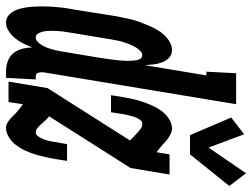

<svg xmlns="http://www.w3.org/2000/svg" viewBox="-142 -690 815 620"><g transform="rotate(90 265.0 -379.5)"><path d="M391 -586 334 -719 388 -761 431 -646 514 -767 555 -713 453 -586ZM28 8Q11 8 0.5 -3.5Q-10 -15 -15 -29.5Q-20 -44 -22 -60Q-24 -76 -24.5 -92Q-25 -108 -24.5 -124.5Q-24 -141 -22.5 -157.5Q-21 -174 -18.5 -190Q-16 -206 -13 -222L6 -342Q9 -356 11.5 -370Q14 -384 17.5 -397.5Q21 -411 26 -424.5Q31 -438 36.5 -451Q42 -464 49 -477Q56 -490 66.5 -501.5Q77 -513 90 -520.5Q103 -528 116 -528Q131 -528 141 -518.5Q151 -509 156 -495.5Q161 -482 162.5 -468Q164 -454 165 -440L198 -639H186L191 -735H291L188 -113Q187 -104 189.5 -96Q192 -88 201 -88H211L206 8H185Q168 8 152.5 2.5Q137 -3 127 -15Q117 -27 112.5 -43Q108 -59 108 -76Q102 -62 95 -48Q88 -34 78.5 -22Q69 -10 55.5 -1Q42 8 28 8ZM367 8Q359 8 352 4Q345 0 338.5 -5.5Q332 -11 327 -16.5Q322 -22 316 -27Q310 -32 304 -37Q298 -42 291 -46L284 0H218L239 -126L408 -392Q402 -398 396 -404Q390 -410 383.5 -416Q377 -422 370 -427Q363 -432 354 -432Q348 -432 343.5 -427Q339 -422 336 -416Q333 -410 331.5 -404.5Q330 -399 328.5 -393.5Q327 -388 325.5 -382Q324 -376 323 -370L317 -331H262L268 -370Q271 -386 274.5 -402Q278 -418 283.5 -434Q289 -450 296 -465.5Q303 -481 313.5 -495Q324 -509 339 -518.5Q354 -528 370 -528Q378 -528 385 -524.5Q392 -521 398.5 -517Q405 -513 410.5 -508Q416 -503 422 -497.5Q428 -492 434 -487.5Q440 -483 446 -478L453 -520H518L497 -394L330 -131Q337 -126 343 -119.5Q349 -113 354.5 -106.5Q360 -100 367 -94Q374 -88 383 -88Q388 -88 392.5 -93Q397 -98 400 -104Q403 -110 405 -115.5Q407 -121 408.5 -126.5Q410 -132 411 -138Q412 -144 413 -150L420 -189H474L468 -150Q465 -134 461.5 -118Q458 -102 453 -86Q448 -70 441 -54.5Q434 -39 423.5 -25Q413 -11 398 -1.5Q383 8 367 8ZM76 -88Q84 -88 91 -95.5Q98 -103 102.5 -111.5Q107 -120 110 -128.5Q113 -137 115 -145.5Q117 -154 119 -162.5Q121 -171 122 -180L142 -300Q143 -307 144 -314Q145 -321 146 -328.5Q147 -336 148 -343Q149 -350 149.5 -357Q150 -364 150.5 -371Q151 -378 151 -385.5Q151 -393 150.5 -399.5Q150 -406 149 -413Q148 -420 144 -426Q140 -432 133 -432Q126 -432 119.5 -426Q113 -420 109 -413.5Q105 -407 101.5 -400Q98 -393 95.5 -385.5Q93 -378 90.5 -371Q88 -364 86.5 -356.5Q85 -349 83.5 -341.5Q82 -334 81 -327L61 -207Q60 -199 58.5 -190.5Q57 -182 56 -174Q55 -166 54.5 -157.5Q54 -149 54 -141Q54 -133 54.5 -125Q55 -117 57 -109.5Q59 -102 63 -95Q67 -88 76 -88Z"/></g></svg>

Font: Iosevka Gothic
Style: Bold Italic
Weight: 700
Italic angle: -9°
Monospace: yes
Designer: Belleve Invis
Foundry: Belleve Invis
Version: Version 15.5.1; ttfautohint (v1.8.4)